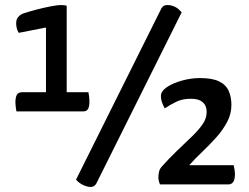

<svg xmlns="http://www.w3.org/2000/svg" viewBox="-20 -730 987 760"><path d="M45 -289Q43 -300 42 -309Q41 -318 41 -324Q41 -344 46.5 -354.5Q52 -365 68 -365H162V-621L54 -600Q49 -608 46.5 -618Q44 -628 44 -638Q44 -653 51.5 -662Q59 -671 70 -676Q94 -684 124.5 -692Q155 -700 181.5 -705Q208 -710 219 -710Q224 -710 232 -709.5Q240 -709 244 -707V-365H330Q332 -356 333 -346.5Q334 -337 334 -329Q334 -308 328.5 -298.5Q323 -289 309 -289ZM338 10Q326 10 309.5 2.5Q293 -5 281 -19L616 -691Q619 -699 625 -704.5Q631 -710 644 -710Q657 -710 671.5 -703.5Q686 -697 699 -681L362 -5Q360 0 354 5Q348 10 338 10ZM613 0Q610 -8 608.5 -14.5Q607 -21 607 -27Q607 -39 609.5 -50Q612 -61 619 -69Q650 -104 681 -133.5Q712 -163 738.5 -188.5Q765 -214 781.5 -237.5Q798 -261 798 -286Q798 -301 792.5 -312.5Q787 -324 773.5 -331.5Q760 -339 734 -339Q702 -339 677.5 -327Q653 -315 632 -301Q623 -318 620 -328.5Q617 -339 617 -350Q617 -369 640.5 -385Q664 -401 700 -411Q736 -421 771 -421Q820 -421 847 -408Q874 -395 885 -370.5Q896 -346 896 -315Q896 -279 879 -247Q862 -215 835.5 -185.5Q809 -156 780.5 -129Q752 -102 729 -76H905Q910 -55 910 -41Q910 0 884 0Z"/></svg>

Font: Yanone Kaffeesatz
Style: Regular
Weight: 400
Designer: Yanone (Cyrillic: Daniel Pouzeot, Huerta Tipografica, and Cyreal)
Foundry: Yanone
Version: Version 2.003